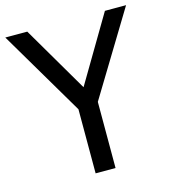

<svg xmlns="http://www.w3.org/2000/svg" viewBox="-114 -815 805 903"><g transform="rotate(-15 289.0 -363.5)"><path d="M290 -406 480 -727H583L337 -322V0H240V-312L-5 -727H102Z"/></g></svg>

Font: Yekan
Style: Regular
Weight: 400
Designer: ParsMizban Co
Foundry: ParsMizban Co
Version: Version 2.000